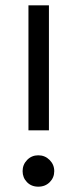

<svg xmlns="http://www.w3.org/2000/svg" viewBox="-20 -694 291 722"><path d="M124 -110Q149 -110 166.5 -92.5Q184 -75 184 -50.5Q184 -26 167 -9Q150 8 124 8Q98 8 81.5 -9Q65 -26 65 -50.5Q65 -75 82 -92.5Q99 -110 124 -110ZM164 -204H87V-674H164Z"/></svg>

Font: Hind Colombo
Style: Regular
Weight: 400
Designer: Jyotish Sonowal, Aditi Pimprikar
Foundry: Indian Type Foundry
Version: Version 1.000;PS 1.0;hotconv 1.0.86;makeotf.lib2.5.63406; tt